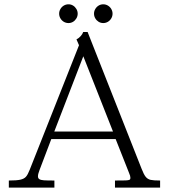

<svg xmlns="http://www.w3.org/2000/svg" viewBox="-20 -850 766 870"><path d="M114.5 -80.5 338 -645 326.5 -671.5Q337 -677 345.5 -686.2Q354 -695.5 357 -705H377L621.5 -85.5Q631.5 -59.5 640.2 -48.8Q649 -38 662.5 -35Q676 -32 705.5 -32V0H501V-32Q537 -32 549.5 -32.5Q562 -33 566.5 -35.2Q571 -37.5 571 -43.5Q571 -48 569.5 -53.5Q568 -59 564.5 -67L504 -220H212.5L159.5 -80.5Q156.5 -72 154.2 -64.8Q152 -57.5 152 -51Q152 -42 158.5 -38Q165 -34 179.2 -33Q193.5 -32 226.5 -32V0H20V-32Q55.5 -32 72.2 -35.8Q89 -39.5 97.5 -49Q106 -58.5 114.5 -80.5ZM492 -254 357.5 -595 226 -254ZM406 -788Q406 -799.5 411.8 -809.2Q417.5 -819 427 -824.8Q436.5 -830.5 448 -830.5Q459 -830.5 468.8 -824.8Q478.5 -819 484.2 -809.2Q490 -799.5 490 -788Q490 -776.5 484.2 -766.8Q478.5 -757 468.8 -751.2Q459 -745.5 448 -745.5Q436.5 -745.5 427 -751.2Q417.5 -757 411.8 -766.8Q406 -776.5 406 -788ZM248 -788Q248 -799.5 253.8 -809.2Q259.5 -819 269.2 -824.8Q279 -830.5 290.5 -830.5Q301.5 -830.5 311 -824.8Q320.5 -819 326.2 -809.2Q332 -799.5 332 -788Q332 -776.5 326.2 -766.8Q320.5 -757 311 -751.2Q301.5 -745.5 290.5 -745.5Q279 -745.5 269.2 -751.2Q259.5 -757 253.8 -766.8Q248 -776.5 248 -788Z"/></svg>

Font: Didactic
Style: Regular
Weight: 400
Designer: Tyler Finck
Foundry: Etcetera Type Co
Version: Version 3.007;FEAKit 1.0